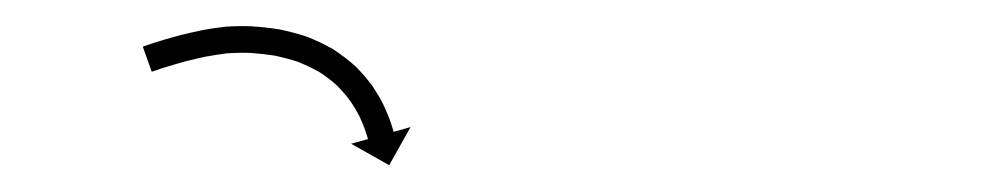

<svg xmlns="http://www.w3.org/2000/svg" viewBox="-20 -595 753 144"><path d="M89.3 -560.8C88.6 -560.6 87.9 -560.3 87.1 -560L93.8 -541.2C94.5 -541.4 95.2 -541.7 95.9 -541.9C95.9 -541.9 95.9 -541.9 95.9 -541.9C95.9 -541.9 95.9 -541.9 95.9 -541.9C97.7 -542.5 99.6 -543.2 101.5 -543.8C101.5 -543.8 101.5 -543.8 101.4 -543.8C101.4 -543.8 101.4 -543.8 101.4 -543.8C104.3 -544.7 107.2 -545.6 110.1 -546.4C110.1 -546.4 110 -546.4 110 -546.4C110 -546.4 110 -546.4 110 -546.4C113.7 -547.5 117.5 -548.6 121.4 -549.6C121.4 -549.6 121.3 -549.5 121.3 -549.5C121.2 -549.5 121.2 -549.5 121.2 -549.5C125.8 -550.7 130.4 -551.7 135 -552.7C135 -552.7 134.9 -552.7 134.9 -552.6C134.8 -552.6 134.8 -552.6 134.8 -552.6C140.1 -553.6 145.5 -554.4 150.9 -555.1C150.9 -555.1 150.8 -555 150.6 -555C150.5 -555 150.4 -555 150.4 -555C156.3 -555.4 162.3 -555.5 168.3 -555.3C168.3 -555.3 168.2 -555.3 168.1 -555.3C168 -555.3 167.9 -555.3 167.9 -555.3C173.9 -554.9 180 -554.2 186 -553.3C186 -553.3 185.9 -553.3 185.7 -553.3C185.6 -553.3 185.5 -553.4 185.5 -553.4C191.6 -552.1 197.7 -550.5 203.6 -548.6C203.6 -548.6 203.4 -548.6 203.3 -548.7C203.1 -548.7 203 -548.8 203 -548.8C208.8 -546.5 214.4 -543.8 219.8 -540.8C219.8 -540.8 219.7 -540.9 219.5 -541C219.4 -541.1 219.2 -541.2 219.2 -541.2C224.2 -537.9 228.9 -534.3 233.4 -530.3C233.4 -530.3 233.2 -530.4 233.1 -530.5C233 -530.7 232.8 -530.8 232.8 -530.8C236.6 -527 240 -522.9 243.2 -518.6C243.2 -518.6 243.1 -518.8 243.1 -518.9C243 -519 242.9 -519.1 242.9 -519.1C245.3 -515.4 247.6 -511.6 249.7 -507.6C249.7 -507.6 249.6 -507.7 249.6 -507.8C249.5 -507.9 249.5 -508 249.5 -508C250.9 -504.9 252.2 -501.8 253.4 -498.7C253.4 -498.7 253.4 -498.7 253.4 -498.8C253.4 -498.9 253.3 -498.9 253.3 -498.9C254 -496.9 254.7 -494.9 255.4 -492.8C255.4 -492.8 255.3 -492.9 255.3 -492.9C255.3 -492.9 255.3 -493 255.3 -493C255.5 -492.2 255.7 -491.5 256 -490.7L243.3 -487.2L271.9 -471.1L287.9 -499.7L275.2 -496.1C275 -496.9 274.8 -497.7 274.5 -498.5C274.5 -498.5 274.5 -498.6 274.5 -498.6C274.5 -498.6 274.5 -498.6 274.5 -498.6C273.8 -501 273 -503.3 272.2 -505.5C272.2 -505.5 272.2 -505.6 272.2 -505.7C272.1 -505.7 272.1 -505.8 272.1 -505.8C270.7 -509.4 269.2 -512.9 267.6 -516.4C267.6 -516.4 267.6 -516.5 267.5 -516.6C267.5 -516.7 267.4 -516.8 267.4 -516.8C265.1 -521.4 262.4 -525.8 259.6 -530.1C259.6 -530.1 259.5 -530.2 259.4 -530.3C259.4 -530.4 259.3 -530.6 259.3 -530.6C255.6 -535.5 251.5 -540.3 247.2 -544.7C247.2 -544.7 247.1 -544.8 246.9 -545C246.8 -545.1 246.7 -545.2 246.7 -545.2C241.5 -549.8 236 -554 230.3 -557.8C230.3 -557.8 230.1 -557.9 230 -558C229.8 -558.1 229.7 -558.2 229.7 -558.2C223.4 -561.7 217 -564.8 210.4 -567.4C210.4 -567.4 210.2 -567.4 210.1 -567.5C209.9 -567.5 209.8 -567.6 209.8 -567.6C203.1 -569.8 196.4 -571.5 189.5 -573C189.5 -573 189.4 -573 189.3 -573C189.2 -573 189 -573 189 -573C182.5 -574.1 175.9 -574.8 169.3 -575.2C169.3 -575.2 169.2 -575.3 169.1 -575.3C169 -575.3 168.9 -575.3 168.9 -575.3C162.3 -575.5 155.6 -575.4 149 -575C149 -575 148.9 -574.9 148.8 -574.9C148.7 -574.9 148.5 -574.9 148.5 -574.9C142.7 -574.2 136.9 -573.4 131.1 -572.3C131.1 -572.3 131.1 -572.3 131 -572.3C131 -572.3 130.9 -572.2 130.9 -572.2C126 -571.2 121.2 -570.1 116.4 -568.9C116.4 -568.9 116.3 -568.9 116.3 -568.9C116.3 -568.9 116.2 -568.9 116.2 -568.9C112.3 -567.8 108.3 -566.8 104.4 -565.6C104.4 -565.6 104.4 -565.6 104.3 -565.6C104.3 -565.6 104.3 -565.6 104.3 -565.6C101.3 -564.7 98.3 -563.8 95.3 -562.8C95.3 -562.8 95.3 -562.8 95.3 -562.8C95.2 -562.8 95.2 -562.8 95.2 -562.8C93.3 -562.1 91.3 -561.5 89.4 -560.8C89.4 -560.8 89.4 -560.8 89.4 -560.8C89.4 -560.8 89.3 -560.8 89.3 -560.8Z"/></svg>

Font: FRB American Cursive Just Arrows
Style: Bold Italic
Weight: 700
Italic angle: -25°
Version: Version 2.0;Modular Font Editor K font №1